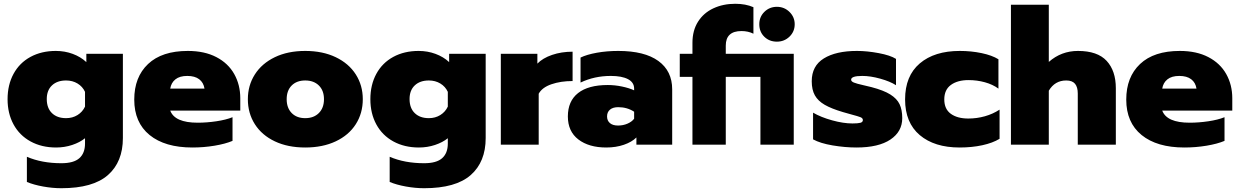

<svg xmlns="http://www.w3.org/2000/svg" viewBox="-20 -764 6548 1014"><path d="M122 197V64Q201 98 304 98Q369 98 399 71.5Q429 45 429 -6V-34Q402 -12 361.5 1.5Q321 15 276 15Q200 15 141.5 -17Q83 -49 51.5 -107Q20 -165 20 -240Q20 -316 51.5 -374Q83 -432 141 -463.5Q199 -495 275 -495Q322 -495 364 -479.5Q406 -464 436 -436V-480H629V-35Q629 91 550 160.5Q471 230 304 230Q257 230 207.5 221Q158 212 122 197ZM429 -201V-279Q416 -307 389.5 -323Q363 -339 329 -339Q282 -339 254.5 -313Q227 -287 227 -241Q227 -193 254.5 -166.5Q282 -140 329 -140Q363 -140 389.5 -156.5Q416 -173 429 -201Z M689 -238Q689 -357 762 -426Q835 -495 972 -495Q1060 -495 1122.5 -462.5Q1185 -430 1217 -373Q1249 -316 1249 -245V-180H879Q903 -116 1024 -116Q1072 -116 1122.5 -123.5Q1173 -131 1208 -145V-20Q1170 -4 1113 5.5Q1056 15 996 15Q851 15 770 -51Q689 -117 689 -238ZM1060 -296Q1055 -328 1032 -345.5Q1009 -363 969 -363Q929 -363 906.5 -345Q884 -327 879 -296Z M1289 -240Q1289 -313 1326 -371Q1363 -429 1431.5 -462Q1500 -495 1592 -495Q1684 -495 1753 -462Q1822 -429 1859 -371Q1896 -313 1896 -240Q1896 -166 1859 -108Q1822 -50 1753 -17.5Q1684 15 1592 15Q1500 15 1431.5 -17.5Q1363 -50 1326 -108Q1289 -166 1289 -240ZM1691 -240Q1691 -286 1664 -312.5Q1637 -339 1592 -339Q1547 -339 1520.5 -312.5Q1494 -286 1494 -240Q1494 -194 1520.5 -167Q1547 -140 1592 -140Q1637 -140 1664 -167Q1691 -194 1691 -240Z M2038 197V64Q2117 98 2220 98Q2285 98 2315 71.5Q2345 45 2345 -6V-34Q2318 -12 2277.5 1.5Q2237 15 2192 15Q2116 15 2057.5 -17Q1999 -49 1967.5 -107Q1936 -165 1936 -240Q1936 -316 1967.5 -374Q1999 -432 2057 -463.5Q2115 -495 2191 -495Q2238 -495 2280 -479.5Q2322 -464 2352 -436V-480H2545V-35Q2545 91 2466 160.5Q2387 230 2220 230Q2173 230 2123.5 221Q2074 212 2038 197ZM2345 -201V-279Q2332 -307 2305.5 -323Q2279 -339 2245 -339Q2198 -339 2170.5 -313Q2143 -287 2143 -241Q2143 -193 2170.5 -166.5Q2198 -140 2245 -140Q2279 -140 2305.5 -156.5Q2332 -173 2345 -201Z M2625 -480H2818V-428Q2846 -457 2895.5 -474Q2945 -491 3004 -491V-336Q2941 -336 2892 -319Q2843 -302 2825 -269V0H2625Z M2979 -149Q2979 -230 3033 -272.5Q3087 -315 3190 -315Q3227 -315 3265 -307Q3303 -299 3329 -287V-296Q3329 -329 3296.5 -346Q3264 -363 3206 -363Q3119 -363 3046 -328V-460Q3079 -476 3132 -485.5Q3185 -495 3245 -495Q3384 -495 3457 -442Q3530 -389 3530 -292V0H3341V-38Q3317 -14 3275 0.5Q3233 15 3182 15Q3090 15 3034.5 -27.5Q2979 -70 2979 -149ZM3329 -137V-174Q3292 -198 3245 -198Q3217 -198 3201.5 -185Q3186 -172 3186 -149Q3186 -127 3201 -114Q3216 -101 3244 -101Q3271 -101 3294 -111Q3317 -121 3329 -137Z M3637 -358H3570V-480H3637V-538Q3637 -603 3666.5 -649.5Q3696 -696 3747.5 -720Q3799 -744 3863 -744Q3918 -744 3959 -726V-586Q3931 -600 3896 -600Q3813 -600 3813 -523V-480H4172V0H3996V-358H3813V0H3637ZM3990 -636Q3990 -675 4017 -701.5Q4044 -728 4083 -728Q4122 -728 4149.5 -701Q4177 -674 4177 -636Q4177 -597 4149.5 -570.5Q4122 -544 4083 -544Q4043 -544 4016.5 -570Q3990 -596 3990 -636Z M4274 -28V-169Q4315 -145 4374.5 -128.5Q4434 -112 4482 -112Q4511 -112 4524 -115.5Q4537 -119 4537 -130Q4537 -140 4524.5 -145Q4512 -150 4478 -159L4432 -172Q4371 -190 4335.5 -210.5Q4300 -231 4283.5 -260.5Q4267 -290 4267 -335Q4267 -416 4331 -455.5Q4395 -495 4506 -495Q4559 -495 4620.5 -483.5Q4682 -472 4712 -453V-314Q4681 -334 4629 -348.5Q4577 -363 4534 -363Q4475 -363 4475 -343Q4475 -334 4489.5 -328Q4504 -322 4540 -314L4582 -304Q4647 -287 4682 -265Q4717 -243 4731 -213.5Q4745 -184 4745 -140Q4745 -69 4682.5 -27Q4620 15 4503 15Q4443 15 4377.5 4Q4312 -7 4274 -28Z M4760 -239Q4760 -363 4837.5 -429Q4915 -495 5049 -495Q5109 -495 5164 -483.5Q5219 -472 5253 -451V-296Q5223 -318 5181.5 -329.5Q5140 -341 5095 -341Q5037 -341 5002 -315.5Q4967 -290 4967 -239Q4967 -188 5001.5 -163Q5036 -138 5094 -138Q5139 -138 5181.5 -150Q5224 -162 5259 -185V-31Q5223 -9 5168 3Q5113 15 5048 15Q4915 15 4837.5 -50.5Q4760 -116 4760 -239Z M5319 -739H5519V-437Q5585 -495 5673 -495Q5776 -495 5824.5 -442.5Q5873 -390 5873 -298V0H5672V-270Q5672 -304 5657.5 -321.5Q5643 -339 5611 -339Q5551 -339 5519 -285V0H5319Z M5928 -238Q5928 -357 6001 -426Q6074 -495 6211 -495Q6299 -495 6361.5 -462.5Q6424 -430 6456 -373Q6488 -316 6488 -245V-180H6118Q6142 -116 6263 -116Q6311 -116 6361.5 -123.5Q6412 -131 6447 -145V-20Q6409 -4 6352 5.5Q6295 15 6235 15Q6090 15 6009 -51Q5928 -117 5928 -238ZM6299 -296Q6294 -328 6271 -345.5Q6248 -363 6208 -363Q6168 -363 6145.5 -345Q6123 -327 6118 -296Z"/></svg>

Font: Prompt ExtraBold
Style: Regular
Weight: 800
Designer: Katatrad Team
Foundry: CadsonDemak
Version: Version 1.001